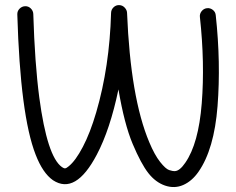

<svg xmlns="http://www.w3.org/2000/svg" viewBox="-20 -721 938 763"><path d="M112.3 -665.5Q118.2 -469.7 136.2 -333Q167.5 -98.6 226.1 -57.1Q233.4 -51.8 238.5 -52Q243.7 -52.2 252.9 -60.1Q280.3 -82 309.3 -137.5Q338.4 -192.9 362.3 -274.4Q415.5 -456.1 421.4 -669.9Q421.9 -683.1 431.4 -692.1Q440.9 -701.2 453.9 -700.7Q466.8 -700.2 475.6 -690.7Q484.4 -681.2 484.9 -670.4Q498.5 -333 573.2 -155.8Q594.2 -105.5 616.2 -77.6Q638.2 -49.8 652.1 -45.2Q666 -40.5 675.3 -41Q694.3 -42 716.3 -74.2Q769 -149.9 781.7 -310.1Q794.4 -470.2 774.4 -653.3Q772.9 -666 781.2 -676.5Q789.6 -687 802.5 -688.5Q815.4 -689.9 825.9 -681.6Q836.4 -673.3 837.4 -660.2Q857.9 -471.2 844.5 -299.3Q831.1 -127.4 768.6 -38.1Q742.7 -1 708 14.2Q673.3 29.3 635.7 16.4Q598.1 3.4 569.3 -33.4Q540.5 -70.3 507.3 -148.9Q474.1 -227.5 450.7 -365.7Q417.5 -206.5 364.7 -106.4Q280.3 54.2 190.4 -4.9Q149.9 -33.2 121.6 -106.4Q60.5 -262.7 48.8 -663.6Q48.3 -676.8 57.6 -686.3Q66.9 -695.8 79.8 -696.3Q92.8 -696.8 102.3 -687.5Q111.8 -678.2 112.3 -665.5Z"/></svg>

Font: Chilanka
Style: Regular
Weight: 400
Designer: Santhosh Thottingal <santhosh.thottingal@gmail.com>
Foundry: Swathanthra Malayalam Computing(SMC)
Version: Version 1.3; 20181103